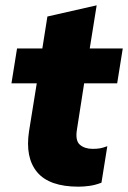

<svg xmlns="http://www.w3.org/2000/svg" viewBox="-20 -690 481 721"><path d="M275 11Q165 11 119.5 -43.5Q74 -98 89 -197L118 -377H23L44 -508H139L158 -628L343 -670L317 -508H441L420 -377H296L269 -204Q262 -162 280 -146.5Q298 -131 328 -131Q344 -131 355.5 -133Q367 -135 383 -141L361 -4Q338 5 316 8Q294 11 275 11Z"/></svg>

Font: Mulish Black
Style: Italic
Weight: 900
Italic angle: -9°
Designer: Vernon Adams
Foundry: Vernon Adams
Version: Version 3.603; ttfautohint (v1.8.3)